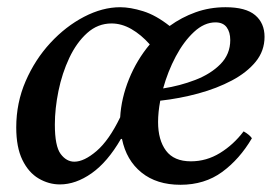

<svg xmlns="http://www.w3.org/2000/svg" viewBox="-20 -500 762 532"><path d="M713 -398Q713 -359 688.5 -329Q664 -299 622.5 -277Q581 -255 529.5 -241Q478 -227 424 -221Q418 -189 418 -162Q418 -112 440 -82.5Q462 -53 509 -53Q552 -53 589.5 -76Q627 -99 655 -136Q671 -127 678 -117Q644 -59 595.5 -23.5Q547 12 480 12Q414 12 372 -22Q330 -56 318 -115H315Q278 -51 234 -20Q190 11 146 11Q115 11 87 -5.5Q59 -22 42 -57Q25 -92 25 -147Q25 -215 51 -275Q77 -335 119.5 -381Q162 -427 213 -453.5Q264 -480 313 -480Q341 -480 376.5 -469Q412 -458 450 -428Q483 -452 522 -466Q561 -480 605 -480Q661 -480 687 -458Q713 -436 713 -398ZM395 -377Q371 -404 344 -419.5Q317 -435 289 -435Q251 -435 221.5 -408.5Q192 -382 172 -339.5Q152 -297 142 -248Q132 -199 132 -155Q132 -95 148 -73.5Q164 -52 186 -52Q213 -52 247.5 -81.5Q282 -111 313 -175Q316 -228 337.5 -281Q359 -334 395 -377ZM432 -255Q478 -262 521 -278.5Q564 -295 591 -322.5Q618 -350 618 -389Q618 -411 608 -424.5Q598 -438 577 -438Q546 -438 517.5 -411.5Q489 -385 467 -343.5Q445 -302 432 -255Z"/></svg>

Font: Tiro Devanagari Hindi
Style: Italic
Weight: 400
Italic angle: -11°
Designer: Devanagari: John Hudson & Fiona Ross, assisted by Paul Hanslow. Latin: John Hudson with Paul Hanslow, assisted by Kaja S
Foundry: Tiro Typeworks Ltd.
Version: Version 1.52